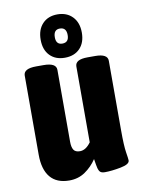

<svg xmlns="http://www.w3.org/2000/svg" viewBox="-85 -799 651 868"><g transform="rotate(-10 241.0 -365.5)"><path d="M46 -130V-493Q46 -525 104 -525H138Q196 -525 196 -493V-163Q196 -138 204 -125.5Q212 -113 233 -113Q260 -113 283 -145V-493Q283 -509 297 -517Q311 -525 340 -525H375Q432 -525 432 -493V-174Q432 -103 437 -72Q442 -41 442 -34Q442 -16 400 -8Q358 0 327 0Q308 0 302 -11Q296 -22 293.5 -39.5Q291 -57 289 -67Q267 -34 235.5 -12.5Q204 9 163 9Q105 9 75.5 -26.5Q46 -62 46 -130ZM145 -640Q145 -686 170.5 -713Q196 -740 239 -740Q282 -740 308 -713Q334 -686 334 -640Q334 -594 308.5 -567.5Q283 -541 239 -541Q196 -541 170.5 -567.5Q145 -594 145 -640ZM269 -640Q269 -675 239 -675Q210 -675 210 -640Q210 -606 239 -606Q269 -606 269 -640Z"/></g></svg>

Font: Asap Condensed
Style: Bold
Weight: 700
Designer: Pablo Cosgaya
Foundry: Omnibus-Type
Version: Version 1.010; ttfautohint (v1.8)